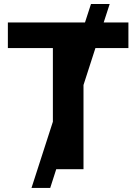

<svg xmlns="http://www.w3.org/2000/svg" viewBox="-20 -839 676 952"><path d="M136.2 92.8 242.2 -235.4V-600.6H19V-727.5H401.4L431.2 -819.3H523.9L494.1 -727.5H616.7V-600.6H453.1L394 -417.5V0H258.8L229 92.8Z"/></svg>

Font: Inter Tight
Style: Bold
Weight: 700
Designer: Rasmus Andersson
Foundry: rsms
Version: Version 3.004; ttfautohint (v1.8.4.7-5d5b)